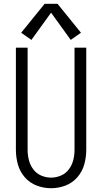

<svg xmlns="http://www.w3.org/2000/svg" viewBox="-20 -987 540 1015"><path d="M146 -776 92 -814 216 -967H284L408 -814L354 -776L250 -920ZM250 8Q211 8 174 -6Q137 -20 111 -50Q85 -80 74.5 -118Q64 -156 64 -195V-735H126V-195Q126 -168 132.5 -141.5Q139 -115 155.5 -92.5Q172 -70 197.5 -59Q223 -48 250 -48Q277 -48 302.5 -59Q328 -70 344.5 -92.5Q361 -115 367.5 -141.5Q374 -168 374 -195V-735H436V-195Q436 -156 425.5 -118Q415 -80 389 -50Q363 -20 326 -6Q289 8 250 8Z"/></svg>

Font: Iosevka SS01 Light
Style: Regular
Weight: 300
Monospace: yes
Designer: Belleve Invis
Foundry: Belleve Invis
Version: 2.3.3; ttfautohint (v1.8.3)